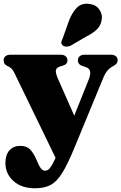

<svg xmlns="http://www.w3.org/2000/svg" viewBox="-20 -775 650 1028"><path d="M403 -98 287 89.5 57.5 -383.5Q49 -401.5 40.5 -408.8Q32 -416 18.5 -422.5Q8.5 -427.5 4 -434.2Q-0.5 -441 -0.5 -452Q-0.5 -466 9.2 -474Q19 -482 36 -482H305Q321.5 -482 331.2 -474Q341 -466 341 -452Q341 -441 335.2 -434.2Q329.5 -427.5 316.5 -423.5L303 -419.5Q283 -413.5 279.5 -400Q276 -386.5 290 -354ZM290 43 304 11 331 -39.5 453 -344Q466 -376 462.5 -392.8Q459 -409.5 438.5 -416L422 -421.5Q409.5 -425.5 403.2 -433.2Q397 -441 397 -452Q397 -466 406.8 -474Q416.5 -482 433 -482H573.5Q590.5 -482 600.2 -474Q610 -466 610 -452Q610 -443 604.8 -435.8Q599.5 -428.5 587.5 -422Q569 -412.5 556 -398Q543 -383.5 530 -351L377.5 18.5Q342 104.5 313.2 151Q284.5 197.5 251 215.2Q217.5 233 167.5 233Q95 233 52 194.2Q9 155.5 9 96.5Q9 54.5 30.5 30.2Q52 6 88 6Q123.5 6 142 26Q160.5 46 175 79.5L185.5 103.5Q192.5 120 201.8 129.5Q211 139 221 139Q230.5 139 238.8 133.2Q247 127.5 259 107Q271 86.5 290 43ZM351 -668.5Q368.5 -711.5 393.5 -735.5Q418.5 -759.5 458 -754Q493.5 -750 511.2 -724.8Q529 -699.5 525 -672Q521 -641.5 501.8 -620.8Q482.5 -600 445 -581L356.5 -529.5Q345.5 -525 333.8 -525.5Q322 -526 315 -532.5Q307 -540.5 308.5 -549.8Q310 -559 315.5 -569Z"/></svg>

Font: Fraunces
Style: Regular
Weight: 900
Version: Version 1.000;[b76b70a41]